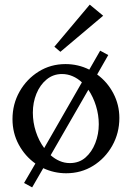

<svg xmlns="http://www.w3.org/2000/svg" viewBox="-20 -741 560 830"><path d="M119 69 84 50 133 -34Q88 -66 61 -116Q34 -166 34 -226Q34 -291 64.5 -345Q95 -399 147 -431.5Q199 -464 263 -464Q318 -464 366 -440L413 -522L448 -503L400 -419Q444 -387 470 -337.5Q496 -288 496 -231Q496 -166 465.5 -111.5Q435 -57 383 -24.5Q331 8 266 8Q214 8 167 -14ZM122 -254Q122 -212 135 -172Q148 -132 171 -101L334 -385Q316 -402 294 -411.5Q272 -421 248 -421Q210 -421 181.5 -397.5Q153 -374 137.5 -336Q122 -298 122 -254ZM282 -36Q322 -36 349.5 -60Q377 -84 392 -122.5Q407 -161 407 -204Q407 -244 395 -283Q383 -322 362 -353L199 -70Q217 -54 238 -45Q259 -36 282 -36ZM241 -517 215 -539 368 -721 426 -673Z"/></svg>

Font: Joan
Style: Regular
Weight: 400
Designer: Paolo Biagini
Version: Version 1.001; ttfautohint (v1.8.4.7-5d5b);gftools[0.9.30]